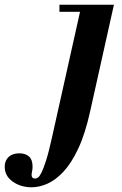

<svg xmlns="http://www.w3.org/2000/svg" viewBox="-209 -470 516 814"><path d="M-75 324Q-121 324 -155 300Q-189 276 -189 237Q-189 211 -172.5 195.5Q-156 180 -127 180Q-101 180 -86 193.5Q-71 207 -71 236Q-71 248 -73 256.5Q-75 265 -75 272Q-75 287 -59 287Q-55 287 -48.5 283Q-42 279 -33.5 262.5Q-25 246 -13.5 210Q-2 174 12 110L137 -450H274L173 3Q152 98 122.5 160.5Q93 223 59.5 258.5Q26 294 -8.5 309Q-43 324 -75 324ZM43 -420V-450H262V-420Z"/></svg>

Font: Libre Bodoni
Style: Italic
Weight: 400
Italic angle: -13°
Designer: Pablo Impallari, Rodrigo Fuenzalida
Foundry: Impallari Type
Version: Version 2.005;gftools[0.9.23]